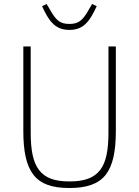

<svg xmlns="http://www.w3.org/2000/svg" viewBox="-20 -931 698 963"><path d="M134 -698V-268C134 -180 145 -118 176 -78C207 -38 254 -21 329 -21C402 -21 451 -38 482 -78C513 -118 524 -180 524 -268V-698H561V-274C561 -171 546 -100 510 -54C473 -8 415 12 328 12C241 12 184 -8 148 -54C112 -100 97 -171 97 -274V-698ZM328 -781C289 -781 263 -794 243 -815C223 -835 207 -865 191 -900L214 -911L231 -882C247 -854 259 -837 274 -826C289 -815 305 -811 328 -811C373 -811 394 -827 425 -882L442 -911L465 -900C449 -865 433 -835 413 -815C393 -794 367 -781 328 -781Z"/></svg>

Font: Plexus Sans ExtraLight
Style: Regular
Weight: 250
Version: Version 2.001;PS 002.001;hotconv 1.0.70;makeotf.lib2.5.58329